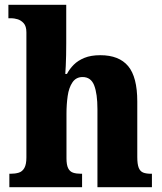

<svg xmlns="http://www.w3.org/2000/svg" viewBox="-20 -780 677 800"><path d="M19 0V-56H24Q43 -56 58 -60.5Q73 -65 81.5 -80Q90 -95 90 -124V-645Q90 -671 78.5 -683.5Q67 -696 52.5 -700Q38 -704 28 -704H15V-760H256V-599Q256 -575 255.5 -550.5Q255 -526 254 -505.5Q253 -485 252 -472H259Q270 -493 287.5 -510.5Q305 -528 332 -539Q359 -550 398 -550Q476 -550 514 -504.5Q552 -459 552 -357V-126Q552 -96 558 -81Q564 -66 576.5 -61Q589 -56 610 -56H613V0H386V-325Q386 -389 372.5 -424Q359 -459 324 -459Q297 -459 282 -437Q267 -415 262 -380Q257 -345 257 -306V-121Q257 -93 264 -79Q271 -65 284.5 -60.5Q298 -56 318 -56H322V0Z"/></svg>

Font: Noto Serif Khmer SemiCondensed ExtraBold
Style: Regular
Weight: 800
Width: 4
Designer: Danh Hong and the Monotype Design Team
Foundry: Monotype Imaging Inc.
Version: Version 2.004